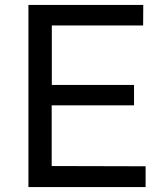

<svg xmlns="http://www.w3.org/2000/svg" viewBox="-20 -760 672 780"><path d="M95.5 -740H562L561.5 -656.5H190.5V-415H524.5V-332H190V-85.5L571.5 -84.5V0H95.5Z"/></svg>

Font: 1883 Sans
Style: Regular
Weight: 400
Designer: 1883 Sans project is a fork of Public Sans.
Version: Version 1.009